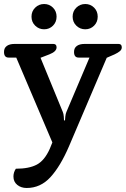

<svg xmlns="http://www.w3.org/2000/svg" viewBox="-20 -710 627 957"><path d="M137 -627Q137 -654 155.5 -672Q174 -690 200 -690Q226 -690 244 -672Q262 -654 262 -627Q262 -600 244 -582Q226 -564 200 -564Q174 -564 155.5 -582Q137 -600 137 -627ZM342 -627Q342 -654 360.5 -672Q379 -690 405 -690Q431 -690 449 -672Q467 -654 467 -627Q467 -600 449 -582Q431 -564 405 -564Q379 -564 360.5 -582Q342 -600 342 -627ZM47 170Q47 149 59 131Q125 131 163.5 110.5Q202 90 228 32L241 0L61 -423H23Q0 -423 0 -451Q0 -471 14 -481Q28 -491 52 -491H246Q262 -491 262 -474Q262 -453 226 -439L182 -422L293 -152Q297 -143 298 -128.5Q299 -114 299 -110H304Q304 -115 305.5 -129Q307 -143 311 -152L426 -423H372Q349 -423 349 -451Q349 -471 363 -481Q377 -491 401 -491H571Q587 -491 587 -474Q587 -463 577.5 -455Q568 -447 551 -439L512 -422L324 19Q281 119 231.5 173Q182 227 113 227Q85 227 66 211.5Q47 196 47 170Z"/></svg>

Font: MaitreeSemiBold
Style: Regular
Weight: 600
Designer: CadsonDemak Team
Foundry: CadsonDemak
Version: Version 1.000